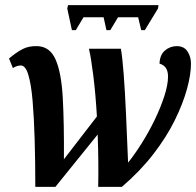

<svg xmlns="http://www.w3.org/2000/svg" viewBox="-20 -725 761 745"><path d="M259 -608 241 -692 244 -705H595L593 -692L542 -608H528L516 -658H438L408 -608H393L382 -658H304L274 -608ZM117 0Q117 -98 114.5 -183.5Q112 -269 106.5 -333.5Q101 -398 90 -434.5Q79 -471 61 -471Q46 -471 30 -461L15 -498Q42 -521 66.5 -534Q91 -547 124 -546Q173 -545 195.5 -494.5Q218 -444 223.5 -346.5Q229 -249 228 -107L356 -273Q351 -360 342 -432Q333 -504 325 -536H449Q455 -503 460 -436.5Q465 -370 469 -281.5Q473 -193 477 -94Q502 -125 529.5 -168.5Q557 -212 580 -259.5Q603 -307 617.5 -351.5Q632 -396 632 -428Q632 -469 599 -478Q600 -512 620 -529Q640 -546 666 -546Q694 -546 707.5 -525.5Q721 -505 721 -478Q721 -436 705.5 -379.5Q690 -323 658 -258Q626 -193 575 -127Q524 -61 453 0H361Q362 -45 361.5 -97Q361 -149 359 -203L195 0Z"/></svg>

Font: Noto Serif Condensed
Style: Bold Italic
Weight: 700
Width: 3
Italic angle: -12°
Designer: Monotype Design Team
Foundry: Monotype Imaging Inc.
Version: Version 2.014